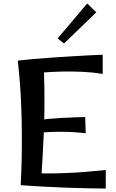

<svg xmlns="http://www.w3.org/2000/svg" viewBox="-20 -1087 673 1112"><path d="M99.8 -14.5Q103.8 -87.5 105.4 -161.6Q107 -235.8 106.5 -310.1Q106 -384.5 103.5 -457Q101 -529.5 95.8 -599.8Q90.5 -670 83 -736L232.2 -732.8Q236 -648 237 -576.4Q238 -504.8 237.1 -440.2Q236.2 -375.8 233.5 -312.4Q230.8 -249 226.8 -180.9Q222.8 -112.8 218 -32.8ZM592.5 5Q552 5 490.5 3.6Q429 2.2 358.9 -0.2Q288.8 -2.8 220.8 -6.6Q152.8 -10.5 99.8 -14.5L145.5 -87.5Q187.2 -83 241 -82.6Q294.8 -82.2 354.9 -84.5Q415 -86.8 475.6 -91.6Q536.2 -96.5 592.5 -102.5ZM476.5 -315Q411.2 -323.2 340.6 -323.8Q270 -324.2 179.8 -316.8L179.5 -389Q259.5 -400 336 -404Q412.5 -408 473.5 -409ZM574.8 -659Q518.5 -668.2 458.2 -671Q398 -673.8 341.8 -672.5Q285.5 -671.2 239.9 -668Q194.2 -664.8 167.5 -662.5L83 -736Q116.5 -740 167 -744.5Q217.5 -749 275 -753Q332.5 -757 389.5 -760.5Q446.5 -764 495 -766.5Q543.5 -769 574.8 -770ZM350.8 -835 313.8 -864.5 485.2 -1067 537.8 -1015.8Z"/></svg>

Font: Marhey Light
Style: Regular
Weight: 300
Designer: Nur Syamsi & Bustanul Arifin
Foundry: Namelatype
Version: Version 1.000